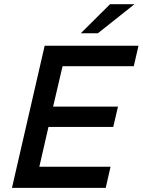

<svg xmlns="http://www.w3.org/2000/svg" viewBox="-20 -912 692 932"><path d="M38.1 0 196.8 -689.9H652.3L629.4 -590.8H283.7L237.8 -394.5H552.7L529.8 -295.9H215.3L170.9 -102.5H516.6L493.2 0ZM372.1 -750.5 514.2 -891.6H632.8L455.1 -750.5Z"/></svg>

Font: Acari Sans SemiBold
Style: Italic
Weight: 600
Italic angle: -13°
Designer: Alfredo Marco Pradil and Stefan Peev
Foundry: Hanken Design Co.
Version: Version 1.045;January 11, 2019;FontCreator 11.5.0.2425 64-bi